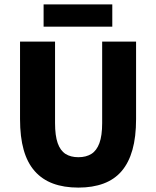

<svg xmlns="http://www.w3.org/2000/svg" viewBox="-20 -840 708 872"><path d="M336 12Q270 12 220.5 -6.5Q171 -25 137.5 -63Q104 -101 87.5 -159.5Q71 -218 71 -299V-651H230V-281Q230 -224 242 -190Q254 -156 277.5 -141Q301 -126 336 -126Q371 -126 395 -141Q419 -156 431.5 -190Q444 -224 444 -281V-651H598V-299Q598 -218 581.5 -159.5Q565 -101 532.5 -63Q500 -25 450.5 -6.5Q401 12 336 12ZM178 -719V-820H490V-719Z"/></svg>

Font: Source Sans 3 ExtraLight ExtraBold
Style: Regular
Weight: 800
Version: Version 3.052;hotconv 1.1.0;makeotfexe 2.6.0